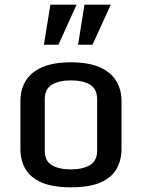

<svg xmlns="http://www.w3.org/2000/svg" viewBox="-20 -800 614 831"><path d="M287.1 10.7Q208 10.7 159.9 -10.3Q111.8 -31.2 90.1 -68.6Q68.4 -106 68.4 -155.3V-363.3Q68.4 -413.1 91.6 -450.7Q114.7 -488.3 163.1 -509.3Q211.4 -530.3 287.1 -530.3Q362.3 -530.3 410.6 -509.3Q459 -488.3 482.4 -450.7Q505.9 -413.1 505.9 -363.3V-155.3Q505.9 -106.4 484.4 -68.8Q462.9 -31.2 415 -10.3Q367.2 10.7 287.1 10.7ZM287.1 -66.9Q336.9 -66.9 368.7 -85Q400.4 -103 400.4 -148.4V-370.6Q400.4 -415.5 369.1 -433.8Q337.9 -452.1 287.1 -452.1Q236.3 -452.1 205.1 -433.8Q173.8 -415.5 173.8 -370.6V-148.4Q173.8 -103 204.6 -85Q235.4 -66.9 287.1 -66.9ZM317.9 -606.4 345.7 -779.8H459.5L380.4 -606.4ZM169.9 -606.4 198.2 -779.8H311.5L232.9 -606.4Z"/></svg>

Font: Monda Medium
Style: Regular
Weight: 500
Designer: Vernon Adams
Foundry: Vernon Adams
Version: Version 2.200